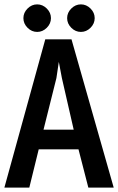

<svg xmlns="http://www.w3.org/2000/svg" viewBox="-20 -874 540 878"><path d="M150 -854Q175 -854 194 -835Q213 -816 213 -791Q213 -766 194 -747Q175 -728 150 -728Q125 -728 106 -747Q87 -766 87 -791Q87 -816 106 -835Q125 -854 150 -854ZM350 -854Q375 -854 394 -835Q413 -816 413 -791Q413 -766 394 -747Q375 -728 350 -728Q325 -728 306 -747Q287 -766 287 -791Q287 -816 306 -835Q325 -854 350 -854ZM307 -694 500 -16H384L339 -191H157L114 -16H0L187 -694ZM317 -281 263 -517 249 -591 238 -517 179 -281Z"/></svg>

Font: D2Coding
Style: Bold
Weight: 700
Monospace: yes
Designer: Yong-Rak Park; Jeong-Hwan Yoon; Sang-Min Lee;
Foundry: NHN Corporation
Version: Version 1.3.2; Build 20180524